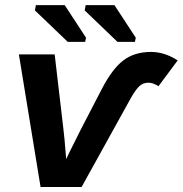

<svg xmlns="http://www.w3.org/2000/svg" viewBox="-20 -745 728 765"><path d="M305.2 0H141.6L55.2 -528.3H197.8L232.4 -232.9Q236.3 -205.6 243.7 -110.8L256.3 -137.7L303.2 -231.4L384.8 -388.7Q426.8 -470.2 471.2 -504.2Q515.6 -538.1 582 -538.1Q635.3 -538.1 688 -504.4L611.3 -401.4Q589.4 -415.5 571.8 -415.5Q549.8 -415.5 534.9 -401.4Q520 -387.2 501.5 -354.5ZM317.4 -703.6 321.3 -724.6H436L521 -594.7L517.6 -578.1H448.2ZM119.1 -703.6 123 -724.6H237.8L322.8 -594.7L319.3 -578.1H250Z"/></svg>

Font: Cousine
Style: Bold Italic
Weight: 700
Italic angle: -12°
Monospace: yes
Designer: Steve Matteson
Foundry: Ascender Corporation
Version: Version 1.20